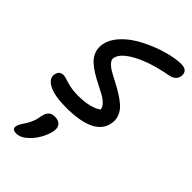

<svg xmlns="http://www.w3.org/2000/svg" viewBox="-316 -793 1229 1229"><g transform="rotate(45 298.0 -179.0)"><path d="M215.8 8.8Q107.9 8.8 56.2 -19.3Q4.4 -47.4 13.2 -89.8Q21 -127 57.1 -127Q71.8 -127 90.3 -120.1Q108.9 -113.3 140.6 -106.2Q172.4 -99.1 217.8 -99.1Q324.2 -99.1 380.9 -138.2Q379.9 -158.2 361.8 -177Q343.8 -195.8 315.9 -211.2Q288.1 -226.6 254.9 -242.9Q221.7 -259.3 190.4 -278.8Q159.2 -298.3 134.8 -321Q110.4 -343.8 98.9 -375.7Q87.4 -407.7 95.2 -445.8Q104.5 -492.2 142.1 -535.2Q179.7 -578.1 230.7 -609.1Q281.7 -640.1 339.8 -663.3Q397.9 -686.5 450.2 -698.2Q502.4 -710 540 -710Q573.2 -710 586.2 -693.8Q599.1 -677.7 594.2 -651.9Q586.4 -611.8 533.2 -602.1Q393.1 -576.2 304.7 -529.1Q216.3 -481.9 206.1 -431.2Q202.6 -413.1 218.3 -395.3Q233.9 -377.4 261.2 -361.6Q288.6 -345.7 322.3 -328.6Q356 -311.5 388.9 -291Q421.9 -270.5 448 -247.3Q474.1 -224.1 486.8 -192.1Q499.5 -160.2 492.2 -124Q466.3 8.8 215.8 8.8ZM106 352.1Q86.9 352.1 78.6 343.5Q70.3 335 73.2 319.8Q77.6 299.8 101.1 266.1Q115.2 245.6 124 224.9Q132.8 204.1 135.7 192.4Q138.7 180.7 143.1 157.2Q153.8 100.1 205.1 100.1Q240.2 100.1 256.3 118.9Q272.5 137.7 266.1 172.9Q258.3 209.5 237.1 248Q215.8 286.6 184.1 315.9Q146.5 352.1 106 352.1Z"/></g></svg>

Font: Shantell Sans Normal
Style: Italic
Weight: 500
Italic angle: -11.31°
Designer: Stephen Nixon, Anya Danilova, Shantell Martin
Foundry: Arrow Type
Version: Version 1.006;[559af2be0]